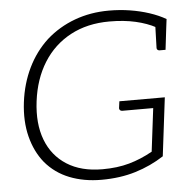

<svg xmlns="http://www.w3.org/2000/svg" viewBox="-52 -769 829 829"><g transform="rotate(-5 362.5 -354.5)"><path d="M355 8Q279 8 217 -16.5Q155 -41 113 -91Q74 -139 57 -206Q40 -273 50 -355Q60 -435 92.5 -502Q125 -569 178 -618Q232 -666 301 -691.5Q370 -717 450 -717Q497 -717 541 -710Q585 -703 624.5 -690Q664 -677 695 -659L690 -619L648 -627Q611 -647 561 -658.5Q511 -670 448 -670Q352 -670 279 -631Q206 -592 161.5 -521Q117 -450 105 -354Q93 -258 120 -187Q147 -116 209 -76.5Q271 -37 363 -37Q428 -37 479.5 -51.5Q531 -66 581 -94L604 -281H470Q464 -281 460.5 -284.5Q457 -288 457 -293L461 -323H658L627 -70Q570 -33 503 -12.5Q436 8 355 8ZM644 -635 690 -619 679 -527H653Q648 -527 644.5 -530Q641 -533 641 -538Z"/></g></svg>

Font: Aleo Light
Style: Italic
Weight: 300
Italic angle: -7°
Designer: Alessio Laiso
Foundry: Alessio Laiso
Version: Version 2.001;gftools[0.9.29]